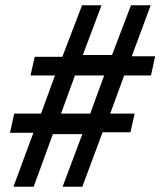

<svg xmlns="http://www.w3.org/2000/svg" viewBox="-20 -710 610 730"><path d="M107 -205H18L34 -278H136L189 -423H96L112 -494H217L292 -690H366L295 -501H406L478 -690H553L481 -496H570L554 -423H452L399 -278H492L476 -207H370L293 0H218L293 -200H181L108 0H31ZM323 -278 376 -423H265L212 -278Z"/></svg>

Font: Decalotype Medium Italic
Style: Regular
Weight: 500
Italic angle: -12°
Designer: Alfredo Marco Pradil
Foundry: Alfredo Marco Pradil
Version: Version 1.0